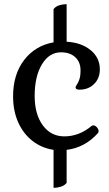

<svg xmlns="http://www.w3.org/2000/svg" viewBox="-20 -822 526 925"><path d="M238 83V-100Q180 -109 136 -143.5Q92 -178 67.5 -233Q43 -288 43 -358Q43 -463 96 -532.5Q149 -602 238 -618V-778Q249 -792 267 -797Q285 -802 301 -802V-621Q372 -617 416.5 -580.5Q461 -544 461 -488Q461 -445 433.5 -417.5Q406 -390 363 -390Q344 -390 344 -401Q344 -406 350 -414Q356 -422 362 -438.5Q368 -455 368 -483Q368 -523 342.5 -546.5Q317 -570 274 -570Q217 -570 182 -512Q147 -454 147 -360Q147 -272 186 -218.5Q225 -165 290 -165Q361 -165 421 -215Q424 -218 430 -218Q438 -218 446.5 -209Q455 -200 455 -190Q455 -184 452 -181Q421 -146 382.5 -125.5Q344 -105 301 -100V59Q291 72 273 77.5Q255 83 238 83Z"/></svg>

Font: Gabriela
Style: Regular
Weight: 400
Designer: Eduardo Rodriguez Tunni
Foundry: Eduardo Rodriguez Tunni
Version: Version 2.001;gftools[0.9.26]